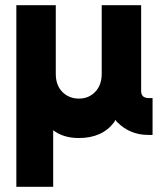

<svg xmlns="http://www.w3.org/2000/svg" viewBox="-20 -520 618 740"><path d="M284 12Q374 12 420 -49Q421 -52 422.5 -54Q424 -56 426 -58Q427 -56 428 -53.5Q429 -51 432 -49Q481 0 551 0H568V-142H551Q540 -142 531 -149Q524 -157 524 -168V-500H372V-235Q372 -192 347 -166Q322 -140 284 -140Q246 -140 220 -166Q195 -192 195 -235V-500H43V200H185V-18Q224 12 284 12Z"/></svg>

Font: Unageo
Style: ExtraBold
Weight: 800
Designer: Richard Sepsi
Foundry: Richard Sepsi
Version: Version 2.000